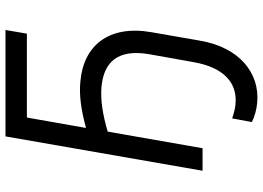

<svg xmlns="http://www.w3.org/2000/svg" viewBox="-146 -594 935 682"><g transform="rotate(-90 321.0 -252.5)"><path d="M56 0H136L195 -337C257 -355 308 -363 354 -359C442 -351 489 -301 470 -190L442 -33C423 77 367 124 293 117C277 116 259 111 242 105L229 175C250 186 275 192 297 194C402 204 494 132 518 -9L548 -181C575 -334 500 -423 373 -434C324 -439 271 -431 208 -414L245 -624H543L556 -700H178Z"/></g></svg>

Font: Fixel Display
Style: Italic
Weight: 400
Italic angle: -10°
Designer: AlfaBravo + MacPaw
Foundry: Kyrylo Tkachov, Marchela Mozhyna, Serhii Makarenko, Maria Weinstein, Zakhar Kryvoshyya
Version: Version 1.210;Glyphs 3.2 (3217)